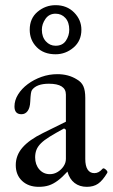

<svg xmlns="http://www.w3.org/2000/svg" viewBox="-20 -712 436 743"><path d="M130 11Q90 11 65.5 -12Q41 -35 41 -73Q41 -111 67 -141Q93 -171 146 -197L235 -241V-346Q235 -367 218.5 -377.5Q202 -388 169 -388Q122 -388 104 -364Q101 -360 99.5 -349.5Q98 -339 97 -318Q96 -295 87 -282.5Q78 -270 63 -270Q36 -270 36 -300Q36 -324 50 -346.5Q64 -369 87.5 -386.5Q111 -404 140.5 -414.5Q170 -425 202 -425Q245 -425 277 -405Q295 -395 302.5 -378.5Q310 -362 310 -333V-97Q310 -70 319 -56Q328 -42 345 -42Q354 -42 361.5 -46Q369 -50 377 -59Q380 -62 385 -59Q390 -56 393.5 -51.5Q397 -47 395 -43Q377 -13 359.5 -1Q342 11 316 11Q288 11 268.5 -4Q249 -19 241 -48Q221 -26 203.5 -13Q186 0 169 5.5Q152 11 130 11ZM173 -38Q189 -38 203 -46.5Q217 -55 226 -68.5Q235 -82 235 -97V-210L228 -215Q195 -197 173 -183.5Q151 -170 138.5 -157.5Q126 -145 121 -132Q116 -119 116 -103Q116 -75 132 -56.5Q148 -38 173 -38ZM195 -502Q149 -502 122 -529.5Q95 -557 95 -597Q95 -641 125.5 -666.5Q156 -692 195 -692Q239 -692 267 -663.5Q295 -635 295 -597Q295 -554 264.5 -528Q234 -502 195 -502ZM195 -535Q222 -535 235 -554.5Q248 -574 248 -597Q248 -626 233 -642.5Q218 -659 195 -659Q170 -659 156 -639Q142 -619 142 -597Q142 -569 157.5 -552Q173 -535 195 -535Z"/></svg>

Font: Junicode VF
Style: Regular
Weight: 400
Designer: Peter S. Baker
Version: Version 2.213